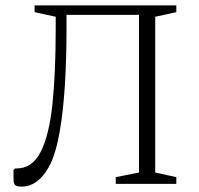

<svg xmlns="http://www.w3.org/2000/svg" viewBox="-20 -680 737 710"><path d="M408 0V-25L494 -42V-625H226V-575Q226 -464 220 -366.5Q214 -269 201 -194.5Q188 -120 168 -77Q148 -35 120.5 -12.5Q93 10 62 10Q41 10 35.5 4Q30 -2 30 -19V-51L36 -57H41Q99 -57 130.5 -118.5Q162 -180 174 -296Q186 -412 186 -574V-618L108 -635V-660H632V-635L554 -618V-42L632 -25V0Z"/></svg>

Font: Spectral SC ExtraLight
Style: Regular
Weight: 275
Designer: Jean-Baptiste Levee
Foundry: Production Type
Version: Version 2.001